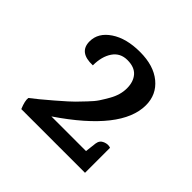

<svg xmlns="http://www.w3.org/2000/svg" viewBox="-103 -719 537 537"><g transform="rotate(45 165.5 -451.0)"><path d="M296 -277H44Q34 -301 36 -313Q56 -328 92 -359Q128 -390 136.5 -399Q145 -408 159.5 -423Q174 -438 181.5 -449.5Q189 -461 197 -475Q212 -501 212 -527Q212 -553 198.5 -568.5Q185 -584 157 -584Q129 -584 114 -562Q99 -540 99 -505Q45 -503 45 -546Q45 -580 78.5 -602.5Q112 -625 166 -625Q220 -625 251.5 -599Q283 -573 283 -531Q283 -434 118 -322H255L259 -356Q261 -370 273.5 -375Q286 -380 296 -376Z"/></g></svg>

Font: Karma Medium
Style: Regular
Weight: 500
Designer: Joana Correia
Foundry: Indian Type Foundry
Version: Version 1.202;PS 1.0;hotconv 1.0.78;makeotf.lib2.5.61930; tt